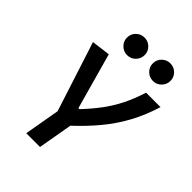

<svg xmlns="http://www.w3.org/2000/svg" viewBox="-259 -1049 1174 1174"><g transform="rotate(45 327.5 -462.5)"><path d="M187.5 0 228 -230.5 82 -682.6 203.1 -698.2 304.7 -334H313.5Q364.7 -388.2 404.5 -441.2Q444.3 -494.1 475.1 -554.9Q505.9 -615.7 530.3 -693.4H655.3Q624.5 -594.2 580.6 -513.4Q536.6 -432.6 478 -362.1Q419.4 -291.5 345.7 -223.1L306.6 0ZM285.6 -773.4Q254.4 -773.4 231.9 -795.7Q209.5 -817.9 209.5 -849.6Q209.5 -881.3 231.9 -903.3Q254.4 -925.3 285.6 -925.3Q317.4 -925.3 339.6 -903.3Q361.8 -881.3 361.8 -849.6Q361.8 -817.9 339.6 -795.7Q317.4 -773.4 285.6 -773.4ZM508.8 -773.4Q477.5 -773.4 455.1 -795.7Q432.6 -817.9 432.6 -849.6Q432.6 -881.3 455.1 -903.3Q477.5 -925.3 508.8 -925.3Q540.5 -925.3 562.7 -903.3Q585 -881.3 585 -849.6Q585 -817.9 562.7 -795.7Q540.5 -773.4 508.8 -773.4Z"/></g></svg>

Font: Cascadia Code PL SemiBold
Style: Italic
Weight: 600
Italic angle: -10°
Monospace: yes
Designer: Aaron Bell
Foundry: Saja Typeworks
Version: Version 2404.023; ttfautohint (v1.8.4)